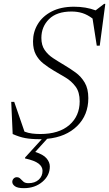

<svg xmlns="http://www.w3.org/2000/svg" viewBox="-20 -715 568 1000"><path d="M104.5 265Q71.5 265 57.8 255Q44 245 44 232.5Q44 222.5 50.8 215.2Q57.5 208 67.5 208Q79 208 86 215.8Q93 223.5 102 231.2Q111 239 128.5 239Q161.5 239 181.5 221Q201.5 203 201.5 174.5Q201.5 153 180.8 137Q160 121 110 110L111 105L197.5 10Q192.5 10 188 10Q142.5 10 111.5 4.2Q80.5 -1.5 46 -17L38.5 -184.5H54L107.5 -29.5Q127 -22 147.5 -19.5Q168 -17 189.5 -17Q287 -17 341 -63.8Q395 -110.5 395 -187.5Q395 -235.5 373.5 -264.2Q352 -293 320.8 -311.5Q289.5 -330 259.5 -347.5Q230 -365 205.5 -384.5Q181 -404 166.5 -431.2Q152 -458.5 152 -499.5Q152 -548.5 176.8 -589.5Q201.5 -630.5 249.2 -655.2Q297 -680 365.5 -680Q428 -680 478 -661L522.5 -695H528.5L499.5 -477H484L462 -618.5Q435.5 -638.5 409.2 -646.8Q383 -655 352.5 -655Q275 -655 235.2 -615.2Q195.5 -575.5 195.5 -517.5Q195.5 -479.5 212.5 -454.8Q229.5 -430 256.5 -412.2Q283.5 -394.5 314 -376.5Q344.5 -358.5 373.5 -337.5Q402.5 -316.5 421.2 -284.8Q440 -253 440 -204Q440 -115.5 381.8 -58.5Q323.5 -1.5 225.5 8L163.5 76.5Q205.5 89.5 222.5 109.8Q239.5 130 239.5 152Q239.5 199.5 200.5 232.2Q161.5 265 104.5 265Z"/></svg>

Font: Newsreader 16pt Light
Style: Italic
Weight: 300
Italic angle: -17°
Designer: Hugues Gentile
Foundry: Production Type
Version: Version 1.003; ttfautohint (v1.8.3)